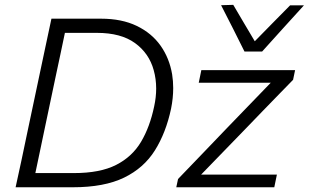

<svg xmlns="http://www.w3.org/2000/svg" viewBox="-20 -792 1306 812"><path d="M46 0Q59 -59 71 -115Q82.5 -170.5 96.5 -236.5L146.5 -473Q161 -540.5 173 -598Q185 -655 197.5 -713H407Q495 -713 558.2 -682.5Q621.5 -652 659 -599Q696.5 -546 708 -477.5Q712.5 -449 712.5 -419.5Q712.5 -377 703.5 -332.5Q682 -231 635.2 -156.2Q588.5 -81.5 504.8 -40.8Q421 0 287.5 0ZM129.5 -60H292.5Q403 -60 471 -94.5Q539 -129 576.5 -192.2Q614 -255.5 632 -342Q640.5 -381 640.5 -417.5Q640.5 -458 630 -495.5Q610.5 -566.5 551 -609.8Q491.5 -653 390 -653H254.5Q245 -608 235.5 -562.5Q226 -517 214.5 -464L169 -248Q158 -195.5 148.5 -150.2Q139 -105 129.5 -60ZM725.5 0 733 -35Q788.5 -92.5 841.2 -147.5Q894 -202.5 939.5 -250L1125 -442H820.5L831.5 -495.5H1228L1219.5 -454.5Q1194.5 -429 1161 -394.5Q1127.5 -360 1091.5 -323Q1055.5 -285.5 1023 -252L830.5 -53.5H1151L1140 0ZM1014 -574Q989.5 -622.5 965 -672Q940 -721.5 915 -770L966.5 -771.5Q989 -733 1011.8 -694.5Q1034.5 -656 1057.5 -617.5Q1095.5 -656 1132.5 -694Q1169.5 -731.5 1207 -769.5H1265.5Q1220 -719.5 1176.2 -671.2Q1132.5 -623 1088.5 -574Z"/></svg>

Font: Heraclito Light
Style: Italic
Weight: 300
Italic angle: -12°
Designer: Kostas Bartsokas (font) & Cristiano Sobral (main changes)
Foundry: Kostas Bartsokas (font) & Cristiano Sobral (main changes)
Version: Version 1.00;July 8, 2020;FontCreator 13.0.0.2655 64-bit